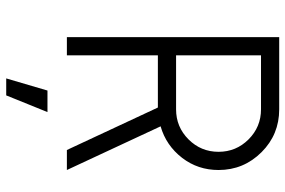

<svg xmlns="http://www.w3.org/2000/svg" viewBox="-174 -566 940 633"><g transform="rotate(90 296.5 -250.0)"><path d="M239 200H295L350 64H279ZM163 -640H341Q399 -640 440 -599Q481 -558 481 -500Q481 -442 440 -401Q399 -360 341 -360H163ZM103 -700V0H163V-300H335L475 0H541L397 -309Q460 -327 501 -380Q541 -432 541 -500Q541 -583 482 -642Q424 -700 341 -700Z"/></g></svg>

Font: Unageo Variable
Style: Regular
Weight: 300
Designer: Richard Sepsi
Foundry: Richard Sepsi
Version: Version 2.200